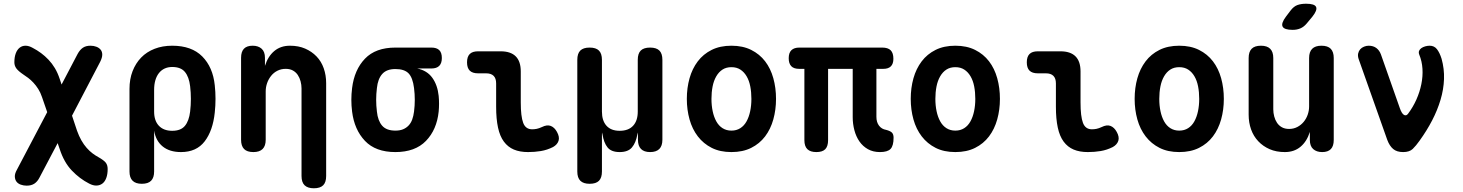

<svg xmlns="http://www.w3.org/2000/svg" viewBox="-20 -805 7840 1029"><path d="M192 146Q181 168 164.5 179Q148 190 123 190Q106 190 91 184.5Q76 179 68 168Q60 157 59.5 141Q59 125 71 104L233 -204L205 -285Q197 -309 185 -328Q173 -347 159 -362Q145 -377 131 -387.5Q117 -398 106 -405Q78 -424 67.5 -438.5Q57 -453 57 -471Q57 -499 64.5 -519Q72 -539 85.5 -549.5Q99 -560 117 -560Q135 -560 156 -548Q179 -536 200 -520.5Q221 -505 240 -485Q259 -465 274 -440Q289 -415 300 -382L310 -352L396 -516Q408 -538 424 -549Q440 -560 465 -560Q482 -560 496.5 -554.5Q511 -549 519.5 -538.5Q528 -528 528 -512Q528 -496 517 -474L366 -185L393 -104Q403 -76 416 -53Q429 -30 444.5 -12.5Q460 5 476 17Q492 29 507 37Q537 54 547 67Q557 80 557 101Q557 129 549.5 149Q542 169 528.5 179Q515 189 497 189.5Q479 190 458 179Q407 153 365 109Q323 65 300 -6L289 -38Z M740 180Q707 180 690.5 163.5Q674 147 674 114V-328Q674 -381 690.5 -423.5Q707 -466 736.5 -496.5Q766 -527 808.5 -543.5Q851 -560 903 -560Q1007 -560 1064 -502.5Q1121 -445 1131 -348Q1135 -312 1135 -275.5Q1135 -239 1131 -202Q1121 -105 1077 -47.5Q1033 10 950 10Q889 10 852 -20Q815 -50 806 -105V114Q806 147 790 163.5Q774 180 740 180ZM903 -104Q949 -104 971 -130.5Q993 -157 999 -207Q1003 -241 1003 -275Q1003 -309 999 -343Q993 -393 971 -419.5Q949 -446 903 -446Q880 -446 862 -437.5Q844 -429 831.5 -413Q819 -397 812.5 -374.5Q806 -352 806 -323V-207Q806 -158 831.5 -131Q857 -104 903 -104Z M1404 -56Q1404 -23 1387.5 -6.5Q1371 10 1338 10Q1304 10 1288 -6.5Q1272 -23 1272 -56V-495Q1272 -528 1287.5 -544Q1303 -560 1334 -560Q1364 -560 1382 -544Q1400 -528 1400 -495V-452Q1416 -503 1450 -531.5Q1484 -560 1534 -560Q1580 -560 1615.5 -544.5Q1651 -529 1676.5 -502.5Q1702 -476 1715 -439Q1728 -402 1728 -359V138Q1728 172 1712 188Q1696 204 1662 204Q1629 204 1612.5 188Q1596 172 1596 138V-331Q1596 -350 1591 -369Q1586 -388 1576 -403Q1566 -418 1550 -427Q1534 -436 1511 -436Q1487 -436 1467 -426Q1447 -416 1433 -398.5Q1419 -381 1411.5 -359.5Q1404 -338 1404 -315Z M2216 -438Q2269 -427 2297 -388Q2325 -349 2331 -291Q2333 -270 2333 -249Q2333 -228 2331 -207Q2321 -110 2263 -50Q2205 10 2099 10Q1993 10 1936 -50Q1879 -110 1867 -207Q1863 -239 1863 -270Q1863 -301 1867 -333Q1879 -431 1936 -490.5Q1993 -550 2099 -550H2292Q2320 -550 2334 -536.5Q2348 -523 2348 -494Q2348 -466 2334 -452Q2320 -438 2292 -438ZM2099 -105Q2123 -105 2140 -112Q2157 -119 2169.5 -132Q2182 -145 2189 -164Q2196 -183 2199 -207Q2203 -239 2203 -270Q2203 -301 2199 -333Q2192 -389 2169.5 -412Q2147 -435 2099 -435Q2052 -435 2028.5 -408.5Q2005 -382 2000 -333Q1996 -301 1996 -270Q1996 -239 2000 -207Q2005 -158 2028 -131.5Q2051 -105 2099 -105Z M2771 -256Q2771 -181 2784 -146.5Q2797 -112 2832 -112Q2844 -112 2856.5 -114.5Q2869 -117 2884 -124Q2912 -138 2932 -130Q2952 -122 2965 -98Q2980 -71 2973.5 -50.5Q2967 -30 2944 -17Q2912 -1 2879 4.5Q2846 10 2810 10Q2766 10 2734 -3.5Q2702 -17 2680.5 -46Q2659 -75 2649 -121.5Q2639 -168 2639 -233V-358Q2639 -385 2625.5 -398.5Q2612 -412 2585 -412H2542Q2512 -412 2497.5 -426.5Q2483 -441 2483 -471Q2483 -501 2497.5 -515.5Q2512 -530 2542 -530H2663Q2717 -530 2744 -503Q2771 -476 2771 -422Z M3140 180Q3107 180 3090.5 164Q3074 148 3074 114V-484Q3074 -518 3090 -534Q3106 -550 3140 -550Q3174 -550 3190 -534Q3206 -518 3206 -484V-207Q3206 -158 3230.5 -131Q3255 -104 3301 -104Q3348 -104 3373 -131Q3398 -158 3398 -207V-484Q3398 -518 3414 -534Q3430 -550 3464 -550Q3498 -550 3514 -534Q3530 -518 3530 -484V-56Q3530 -23 3513.5 -6.5Q3497 10 3464 10Q3432 10 3415.5 -6.5Q3399 -23 3399 -56V-85Q3399 -95 3398.5 -95Q3398 -95 3396 -85Q3388 -40 3367 -15Q3346 10 3301 10Q3256 10 3236 -15Q3216 -40 3209 -85Q3207 -95 3206.5 -95Q3206 -95 3206 -85V114Q3206 148 3190 164Q3174 180 3140 180Z M3900 10Q3839 10 3794.5 -12.5Q3750 -35 3720 -74Q3690 -113 3675.5 -165Q3661 -217 3661 -275Q3661 -334 3675.5 -385.5Q3690 -437 3719.5 -476Q3749 -515 3794 -537.5Q3839 -560 3900 -560Q3961 -560 4006 -537.5Q4051 -515 4080.5 -476.5Q4110 -438 4124.5 -386Q4139 -334 4139 -275Q4139 -217 4124.5 -165Q4110 -113 4080.5 -74Q4051 -35 4006 -12.5Q3961 10 3900 10ZM3900 -105Q3927 -105 3947.5 -118Q3968 -131 3981 -154.5Q3994 -178 4000.5 -209Q4007 -240 4007 -275Q4007 -311 4001 -342Q3995 -373 3981.5 -396Q3968 -419 3948 -432Q3928 -445 3900 -445Q3872 -445 3852 -432Q3832 -419 3818.5 -395.5Q3805 -372 3799 -341Q3793 -310 3793 -275Q3793 -240 3799.5 -209Q3806 -178 3819 -154.5Q3832 -131 3852.5 -118Q3873 -105 3900 -105Z M4696 10Q4659 10 4631.5 -5.5Q4604 -21 4586 -47Q4568 -73 4559 -107Q4550 -141 4550 -177V-436H4418V-54Q4418 -21 4403 -5.5Q4388 10 4355 10Q4323 10 4307 -5.5Q4291 -21 4291 -54V-436H4263Q4234 -436 4220.5 -450.5Q4207 -465 4207 -493Q4207 -522 4221.5 -536Q4236 -550 4264 -550H4708Q4739 -550 4753.5 -535.5Q4768 -521 4768 -490Q4768 -463 4754.5 -449.5Q4741 -436 4714 -436H4677V-179Q4677 -150 4691 -131.5Q4705 -113 4729 -109Q4752 -103 4760.5 -94Q4769 -85 4769 -67Q4769 -24 4753 -7Q4737 10 4696 10Z M5100 10Q5039 10 4994.5 -12.5Q4950 -35 4920 -74Q4890 -113 4875.5 -165Q4861 -217 4861 -275Q4861 -334 4875.5 -385.5Q4890 -437 4919.5 -476Q4949 -515 4994 -537.5Q5039 -560 5100 -560Q5161 -560 5206 -537.5Q5251 -515 5280.5 -476.5Q5310 -438 5324.5 -386Q5339 -334 5339 -275Q5339 -217 5324.5 -165Q5310 -113 5280.5 -74Q5251 -35 5206 -12.5Q5161 10 5100 10ZM5100 -105Q5127 -105 5147.5 -118Q5168 -131 5181 -154.5Q5194 -178 5200.5 -209Q5207 -240 5207 -275Q5207 -311 5201 -342Q5195 -373 5181.5 -396Q5168 -419 5148 -432Q5128 -445 5100 -445Q5072 -445 5052 -432Q5032 -419 5018.5 -395.5Q5005 -372 4999 -341Q4993 -310 4993 -275Q4993 -240 4999.5 -209Q5006 -178 5019 -154.5Q5032 -131 5052.5 -118Q5073 -105 5100 -105Z M5771 -256Q5771 -181 5784 -146.5Q5797 -112 5832 -112Q5844 -112 5856.5 -114.5Q5869 -117 5884 -124Q5912 -138 5932 -130Q5952 -122 5965 -98Q5980 -71 5973.5 -50.5Q5967 -30 5944 -17Q5912 -1 5879 4.5Q5846 10 5810 10Q5766 10 5734 -3.5Q5702 -17 5680.5 -46Q5659 -75 5649 -121.5Q5639 -168 5639 -233V-358Q5639 -385 5625.5 -398.5Q5612 -412 5585 -412H5542Q5512 -412 5497.5 -426.5Q5483 -441 5483 -471Q5483 -501 5497.5 -515.5Q5512 -530 5542 -530H5663Q5717 -530 5744 -503Q5771 -476 5771 -422Z M6300 10Q6239 10 6194.5 -12.5Q6150 -35 6120 -74Q6090 -113 6075.5 -165Q6061 -217 6061 -275Q6061 -334 6075.5 -385.5Q6090 -437 6119.5 -476Q6149 -515 6194 -537.5Q6239 -560 6300 -560Q6361 -560 6406 -537.5Q6451 -515 6480.5 -476.5Q6510 -438 6524.5 -386Q6539 -334 6539 -275Q6539 -217 6524.5 -165Q6510 -113 6480.5 -74Q6451 -35 6406 -12.5Q6361 10 6300 10ZM6300 -105Q6327 -105 6347.5 -118Q6368 -131 6381 -154.5Q6394 -178 6400.5 -209Q6407 -240 6407 -275Q6407 -311 6401 -342Q6395 -373 6381.5 -396Q6368 -419 6348 -432Q6328 -445 6300 -445Q6272 -445 6252 -432Q6232 -419 6218.5 -395.5Q6205 -372 6199 -341Q6193 -310 6193 -275Q6193 -240 6199.5 -209Q6206 -178 6219 -154.5Q6232 -131 6252.5 -118Q6273 -105 6300 -105Z M6996 -494Q6996 -527 7012.5 -543.5Q7029 -560 7062 -560Q7096 -560 7112 -543.5Q7128 -527 7128 -494V-55Q7128 -22 7112.5 -6Q7097 10 7066 10Q7036 10 7018 -6Q7000 -22 7000 -55V-98Q6984 -47 6950 -18.5Q6916 10 6866 10Q6820 10 6784.5 -5.5Q6749 -21 6723.5 -48Q6698 -75 6685 -111.5Q6672 -148 6672 -191V-494Q6672 -527 6688 -543.5Q6704 -560 6738 -560Q6771 -560 6787.5 -543.5Q6804 -527 6804 -494V-219Q6804 -200 6809 -181Q6814 -162 6824 -147Q6834 -132 6850 -123Q6866 -114 6889 -114Q6913 -114 6933 -124.5Q6953 -135 6967 -152Q6981 -169 6988.5 -190.5Q6996 -212 6996 -235ZM6983 -679Q6968 -661 6949.5 -653Q6931 -645 6908 -645Q6863 -645 6854 -662.5Q6845 -680 6872 -716L6897 -749Q6914 -771 6933.5 -778Q6953 -785 6980 -785Q7026 -785 7033.5 -767.5Q7041 -750 7013 -715Z M7261 -490Q7256 -506 7259 -519Q7262 -532 7270 -541Q7278 -550 7290.5 -555Q7303 -560 7315 -560Q7340 -560 7356.5 -547.5Q7373 -535 7381 -513L7482 -226Q7492 -197 7504 -189.5Q7516 -182 7526 -195Q7553 -231 7571 -271.5Q7589 -312 7597.5 -354Q7606 -396 7603.5 -436.5Q7601 -477 7586 -513Q7582 -524 7585.5 -532.5Q7589 -541 7597.5 -547Q7606 -553 7618 -556.5Q7630 -560 7642 -560Q7667 -560 7681.5 -541Q7696 -522 7706 -490Q7721 -436 7719 -381Q7717 -326 7700.5 -270.5Q7684 -215 7655.5 -160Q7627 -105 7588 -51Q7569 -24 7551.5 -7Q7534 10 7500 10Q7466 10 7446.5 -6.5Q7427 -23 7415 -55Z"/></svg>

Font: Maple Mono
Style: Bold
Weight: 700
Monospace: yes
Designer: subframe7536
Version: Version 7.200